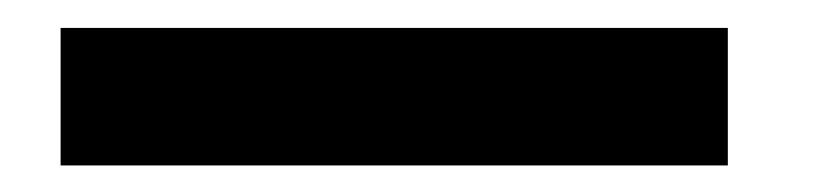

<svg xmlns="http://www.w3.org/2000/svg" viewBox="-20 28 610 141"><path d="M24.5 48.5H514.5V149.5H24.5Z"/></svg>

Font: League Mono Narrow SemiBold
Style: Regular
Weight: 600
Width: 3
Designer: Tyler Finck
Foundry: The League of Moveable Type / Tyler Finck
Version: Version 2.210